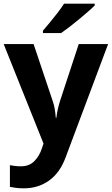

<svg xmlns="http://www.w3.org/2000/svg" viewBox="-20 -786 609 1046"><path d="M0 -546H163L266 -239Q274 -217 278 -193.5Q282 -170 284 -144H287Q290 -170 295.5 -193.5Q301 -217 308 -239L409 -546H569L338 70Q307 155 247.5 197.5Q188 240 110 240Q85 240 66.5 237.5Q48 235 34 232V114Q45 116 60.5 118Q76 120 93 120Q140 120 167.5 91.5Q195 63 208 23L217 -4ZM496 -756Q482 -742 459 -722Q436 -702 409.5 -680Q383 -658 357.5 -638.5Q332 -619 313 -606H214V-619Q230 -638 251.5 -663.5Q273 -689 294 -716.5Q315 -744 329 -766H496Z"/></svg>

Font: Noto Sans Sora Sompeng
Style: Bold
Weight: 700
Designer: Monotype Design Team. David Williams.
Foundry: Monotype Imaging Inc.
Version: Version 2.101